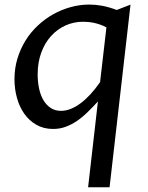

<svg xmlns="http://www.w3.org/2000/svg" viewBox="-20 -547 638 829"><path d="M439.5 -428.7Q426.3 -436 412.1 -440.9Q397.9 -445.8 384.8 -448.5Q371.6 -451.2 359.6 -452.1Q347.7 -453.1 338.9 -453.1Q298.3 -453.1 262.7 -437Q227.1 -420.9 200.2 -391.1Q173.3 -361.3 158 -319.3Q142.6 -277.3 142.6 -225.6Q142.6 -194.8 148.4 -166.3Q154.3 -137.7 166.7 -116Q179.2 -94.2 198.2 -81.3Q217.3 -68.4 243.2 -68.4Q264.2 -68.4 285.6 -76.9Q307.1 -85.4 328.6 -101.6Q350.1 -117.7 371.1 -140.6Q392.1 -163.6 412.1 -192.4ZM402.8 -108.9Q379.9 -84 357.7 -62.3Q335.4 -40.5 312 -24.7Q288.6 -8.8 263.4 0.5Q238.3 9.8 209 9.8Q168.5 9.8 137.2 -8.1Q106 -25.9 85 -55.7Q64 -85.4 53.2 -124.3Q42.5 -163.1 42.5 -205.1Q42.5 -252 55.2 -293.9Q67.9 -335.9 90.1 -371.8Q112.3 -407.7 143.1 -436.5Q173.8 -465.3 209.7 -485.4Q245.6 -505.4 285.4 -516.4Q325.2 -527.3 366.2 -527.3Q392.6 -527.3 421.6 -522Q450.7 -516.6 483.9 -503.9L543.5 -526.9L453.1 261.7H360.4Z"/></svg>

Font: Proza Libre
Style: Italic
Weight: 400
Designer: Jasper de Waard
Foundry: Jasper de Waard
Version: Version 1.000; ttfautohint (v1.4.1.8-43bc)